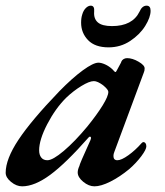

<svg xmlns="http://www.w3.org/2000/svg" viewBox="-38 -643 583 677"><path d="M-18 -34Q-18 -82 27 -150Q72 -218 171 -321Q217 -368 254 -395Q291 -422 309 -422Q319 -422 332.5 -416Q346 -410 358 -399Q367 -389 368 -389Q370 -389 371 -390Q372 -391 374 -395Q379 -405 384.5 -414.5Q390 -424 390 -426Q392 -431 397.5 -434.5Q403 -438 410 -438Q429 -438 450.5 -425.5Q472 -413 472 -402Q472 -393 469 -387L365 -107Q362 -100 362 -93Q362 -78 376 -78Q390 -78 414.5 -95.5Q439 -113 461 -138Q465 -142 467 -142Q472 -142 475 -138Q478 -134 478 -127Q478 -116 460.5 -92.5Q443 -69 418 -47Q384 -19 351 -2.5Q318 14 295 14Q275 14 255.5 -2Q236 -18 236 -35Q236 -45 242 -58Q241 -61 281 -149Q283 -155 283 -156Q283 -160 280.5 -161Q278 -162 275 -159Q194 -67 139 -26.5Q84 14 40 14Q20 14 1 -1.5Q-18 -17 -18 -34ZM270 -197Q304 -239 324 -271.5Q344 -304 344 -319Q344 -327 326 -342Q306 -357 293 -357Q277 -357 248.5 -339.5Q220 -322 195 -298Q157 -260 128.5 -205Q100 -150 100 -113Q100 -97 107.5 -87.5Q115 -78 129 -78Q148 -78 187 -111Q226 -144 270 -197ZM248 -563Q248 -580 252 -592Q256 -606 264.5 -614.5Q273 -623 282 -623Q296 -623 294 -602Q292 -577 307 -564Q322 -551 357 -551Q429 -551 454 -602Q463 -623 479 -623Q493 -623 493 -605Q493 -582 474 -551.5Q455 -521 421 -498.5Q387 -476 345 -476Q297 -476 272.5 -501.5Q248 -527 248 -563Z"/></svg>

Font: EB Garamond SemiBold
Style: Italic
Weight: 600
Italic angle: -17.2°
Designer: Georg Duffner and Octavio Pardo
Foundry: Georg Duffner
Version: Version 1.000